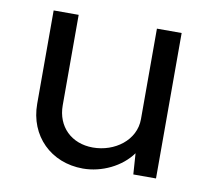

<svg xmlns="http://www.w3.org/2000/svg" viewBox="-63 -570 712 650"><g transform="rotate(10 293.0 -245.0)"><path d="M511 -500H426V-189C426 -116 357 -66 282 -66C208 -66 157 -116 157 -189V-500H71V-179C71 -69 151 10 261 10C326 10 392 -22 428 -72L433 0H511Z"/></g></svg>

Font: Oakes
Style: Regular
Weight: 400
Designer: Samuel Oakes
Foundry: Samuel Oakes
Version: Version 1.003;PS 001.003;hotconv 1.0.88;makeotf.lib2.5.64775